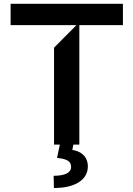

<svg xmlns="http://www.w3.org/2000/svg" viewBox="-20 -747 689 992"><path d="M389.9 -617.2H615.1V-727.3H34.8V-617.2H375L259.2 -500.7V0H289.1L274.9 68.9C325.3 73.9 348 85.9 347.3 116.5C346.6 147.4 311.8 161.2 257.1 161.2L258.5 224.4C371.1 224.4 433.9 180 433.9 112.9C433.6 61.1 398.4 34.1 353.7 27.7L359 0H389.9Z"/></svg>

Font: Riot Sans 2.0
Style: Bold
Weight: 600
Designer: Rasmus Andersson
Foundry: rsms
Version: Version 3.006;hotconv 1.0.109;makeotfexe 2.5.65596